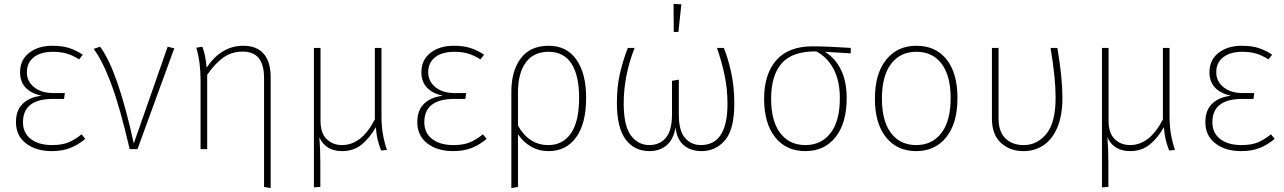

<svg xmlns="http://www.w3.org/2000/svg" viewBox="-20 -766 6595 986"><path d="M405 -485 386 -461Q357 -480 325.5 -490Q294 -500 253 -500Q189 -500 153.5 -472Q118 -444 118 -395Q118 -348 155.5 -318Q193 -288 255 -288H313L309 -258H252Q98 -258 98 -138Q98 -83 138.5 -52Q179 -21 247 -21Q297 -21 329.5 -34Q362 -47 399 -76L418 -53Q383 -23 342 -6.5Q301 10 246 10Q165 10 113.5 -29.5Q62 -69 62 -139Q62 -201 98 -234.5Q134 -268 193 -274Q83 -300 83 -395Q83 -458 129.5 -494.5Q176 -531 250 -531Q300 -531 336.5 -519Q373 -507 405 -485Z M667 -29 841 -526 875 -518 686 0H646Q597 -211 552.5 -331.5Q508 -452 461 -515L494 -526Q585 -405 667 -29Z M1370 -370V200L1336 194V-366Q1336 -501 1227 -501Q1170 -501 1127 -470.5Q1084 -440 1044 -382V0H1010V-354Q1010 -448 988 -521L1019 -526Q1036 -484 1041 -419Q1117 -531 1229 -531Q1299 -531 1334.5 -489.5Q1370 -448 1370 -370Z M1937 7Q1924 -28 1918.5 -52.5Q1913 -77 1910 -113Q1878 -56 1836.5 -23Q1795 10 1737 10Q1652 10 1620 -61Q1625 -5 1625 69V194L1592 196V-520H1626V-146Q1626 -82 1657.5 -51.5Q1689 -21 1737 -21Q1837 -21 1905 -153V-520H1939V-174Q1939 -120 1946 -79Q1953 -38 1967 4Z M2466 -485 2447 -461Q2418 -480 2386.5 -490Q2355 -500 2314 -500Q2250 -500 2214.5 -472Q2179 -444 2179 -395Q2179 -348 2216.5 -318Q2254 -288 2316 -288H2374L2370 -258H2313Q2159 -258 2159 -138Q2159 -83 2199.5 -52Q2240 -21 2308 -21Q2358 -21 2390.5 -34Q2423 -47 2460 -76L2479 -53Q2444 -23 2403 -6.5Q2362 10 2307 10Q2226 10 2174.5 -29.5Q2123 -69 2123 -139Q2123 -201 2159 -234.5Q2195 -268 2254 -274Q2144 -300 2144 -395Q2144 -458 2190.5 -494.5Q2237 -531 2311 -531Q2361 -531 2397.5 -519Q2434 -507 2466 -485Z M2990 -264Q2990 -131 2938.5 -60.5Q2887 10 2798 10Q2747 10 2706.5 -13.5Q2666 -37 2640 -77V194L2606 200V-295Q2606 -402 2654.5 -466.5Q2703 -531 2798 -531Q2890 -531 2940 -460Q2990 -389 2990 -264ZM2954 -264Q2954 -379 2914.5 -439.5Q2875 -500 2797 -500Q2720 -500 2680 -445Q2640 -390 2640 -291V-121Q2696 -21 2796 -21Q2871 -21 2912.5 -82Q2954 -143 2954 -264Z M3751 -235Q3751 -101 3703 -45.5Q3655 10 3583 10Q3527 10 3491.5 -20Q3456 -50 3449 -112Q3439 -50 3403.5 -20Q3368 10 3315 10Q3237 10 3192.5 -50.5Q3148 -111 3148 -237Q3148 -321 3163.5 -388Q3179 -455 3204 -520H3239Q3183 -378 3183 -235Q3183 -120 3220 -70.5Q3257 -21 3315 -21Q3367 -21 3399 -58Q3431 -95 3431 -178V-351L3466 -357V-177Q3466 -94 3498 -57.5Q3530 -21 3579 -21Q3716 -21 3716 -233Q3716 -308 3701.5 -377.5Q3687 -447 3662 -520H3697Q3719 -467 3735 -393.5Q3751 -320 3751 -235ZM3479 -744 3464 -602H3440L3439 -746Z M4349 -492 4216 -500Q4268 -469 4298 -409Q4328 -349 4328 -262Q4328 -134 4271 -62Q4214 10 4116 10Q4017 10 3960.5 -61.5Q3904 -133 3904 -259Q3904 -384 3966 -456Q4028 -528 4153 -528Q4225 -528 4349 -520ZM4172 -502H4170Q4049 -503 3994.5 -441Q3940 -379 3940 -259Q3940 -145 3986.5 -83Q4033 -21 4116 -21Q4198 -21 4245.5 -83Q4293 -145 4293 -262Q4293 -351 4260.5 -412Q4228 -473 4172 -502Z M4897 -262Q4897 -134 4840 -62Q4783 10 4685 10Q4586 10 4529.5 -61.5Q4473 -133 4473 -259Q4473 -387 4530.5 -459Q4588 -531 4686 -531Q4785 -531 4841 -461Q4897 -391 4897 -262ZM4509 -259Q4509 -145 4555.5 -83Q4602 -21 4685 -21Q4767 -21 4814.5 -83Q4862 -145 4862 -262Q4862 -377 4815.5 -438.5Q4769 -500 4686 -500Q4603 -500 4556 -438Q4509 -376 4509 -259Z M5436 -264Q5436 -172 5409.5 -110.5Q5383 -49 5338 -19.5Q5293 10 5237 10Q5165 10 5119.5 -33Q5074 -76 5074 -156V-520H5108V-158Q5108 -89 5143.5 -55Q5179 -21 5237 -21Q5306 -21 5353.5 -78.5Q5401 -136 5401 -265Q5401 -366 5375 -520H5410Q5436 -368 5436 -264Z M5984 7Q5971 -28 5965.5 -52.5Q5960 -77 5957 -113Q5925 -56 5883.5 -23Q5842 10 5784 10Q5699 10 5667 -61Q5672 -5 5672 69V194L5639 196V-520H5673V-146Q5673 -82 5704.5 -51.5Q5736 -21 5784 -21Q5884 -21 5952 -153V-520H5986V-174Q5986 -120 5993 -79Q6000 -38 6014 4Z M6513 -485 6494 -461Q6465 -480 6433.5 -490Q6402 -500 6361 -500Q6297 -500 6261.5 -472Q6226 -444 6226 -395Q6226 -348 6263.5 -318Q6301 -288 6363 -288H6421L6417 -258H6360Q6206 -258 6206 -138Q6206 -83 6246.5 -52Q6287 -21 6355 -21Q6405 -21 6437.5 -34Q6470 -47 6507 -76L6526 -53Q6491 -23 6450 -6.5Q6409 10 6354 10Q6273 10 6221.5 -29.5Q6170 -69 6170 -139Q6170 -201 6206 -234.5Q6242 -268 6301 -274Q6191 -300 6191 -395Q6191 -458 6237.5 -494.5Q6284 -531 6358 -531Q6408 -531 6444.5 -519Q6481 -507 6513 -485Z"/></svg>

Font: FiraGO UltraLight
Style: Regular
Weight: 200
Designer: bBox Type
Foundry: bBox Type GmbH
Version: Version 1.001